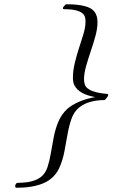

<svg xmlns="http://www.w3.org/2000/svg" viewBox="-20 -745 548 898"><path d="M57 133Q51 133 51 125Q51 120 54.5 115Q58 110 65 110Q136 110 171 83Q192 67 202 37Q212 7 218 -29.5Q224 -66 231.5 -104.5Q239 -143 253.5 -177Q268 -211 295 -236Q317 -255 349.5 -269Q382 -283 425 -291Q350 -304 328 -346Q321 -360 321 -383Q321 -414 330 -451Q339 -488 350 -522Q361 -556 367 -575Q380 -615 380 -644Q380 -664 373 -675Q354 -702 281 -702Q274 -702 274 -706Q274 -711 281 -718Q288 -725 288 -725H292Q343 -725 376 -716.5Q409 -708 422 -690Q436 -672 436 -641Q436 -612 426.5 -577Q417 -542 404.5 -505.5Q392 -469 382.5 -435Q373 -401 373 -375Q373 -351 383 -338Q406 -312 480 -306Q486 -306 486 -301Q486 -295 478 -286Q470 -277 470 -277Q434 -277 404 -269Q374 -261 351 -243Q327 -224 315 -191Q303 -158 296 -117.5Q289 -77 281 -35.5Q273 6 257 41Q241 76 209 98Q184 115 146 124Q108 133 61 133Z"/></svg>

Font: Great Vibes
Style: Regular
Weight: 400
Designer: Robert E. Leuschke, Viktoriya Grabowska, Viviana Monsalve, Eben Sorkin
Foundry: Robert E. Leuschke
Version: Version 1.103; ttfautohint (v1.8.4.7-5d5b)